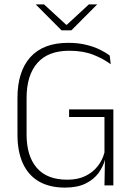

<svg xmlns="http://www.w3.org/2000/svg" viewBox="-20 -844 611 874"><path d="M276 10Q205.5 10 157.2 -18Q109 -46 84.2 -100Q59.5 -154 59.5 -231.5V-398Q59.5 -518.5 118.2 -583.8Q177 -649 290.5 -649Q335.5 -649 371.5 -640.2Q407.5 -631.5 434.5 -618.2Q461.5 -605 479.5 -591L484 -551.5Q451 -576.5 404.5 -594.8Q358 -613 295 -613Q199 -613 150 -557.2Q101 -501.5 101 -397.5V-232Q101 -133 147.8 -79.5Q194.5 -26 286 -26Q334.5 -26 369 -43Q403.5 -60 425.2 -88Q447 -116 455.5 -150V-328L465.5 -311.5H294.5V-346H496V-117.5L458 -118Q450 -86 428.5 -56.5Q407 -27 369.5 -8.5Q332 10 276 10ZM458 -132.5H496V0H455.5ZM260 -706 143 -823.5V-824H180.5L281 -731.5H284.5L384.5 -824H422V-823.5L305 -706Z"/></svg>

Font: Anek Latin Medium ExtraLight
Style: Regular
Weight: 250
Version: Version 1.003